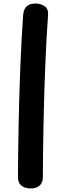

<svg xmlns="http://www.w3.org/2000/svg" viewBox="-20 -896 364 1087"><path d="M111.1 -812Q113.9 -844.1 131.2 -860.1Q148.4 -876 181 -876Q212.2 -876 233.5 -860.1Q254.8 -844.1 252.2 -812Q248 -757.1 243.9 -683.3Q239.8 -609.6 236.3 -525Q232.8 -440.4 230.2 -352.4Q227.6 -264.3 226.1 -179.4Q224.6 -94.4 223.6 -20.8Q222.6 52.9 222.6 108Q222.6 139.1 203.7 155.1Q184.9 171 154.7 171Q121.1 171 101.4 155.1Q81.7 139.1 81.7 108Q81.7 52.9 82.7 -20.8Q83.7 -94.4 85.2 -179.4Q86.7 -264.3 89.3 -352.4Q91.9 -440.4 95.4 -525Q98.9 -609.6 102.9 -683.3Q106.9 -757.1 111.1 -812Z"/></svg>

Font: Playpen Sans Hebrew
Style: Regular
Weight: 400
Designer: Tom Grace, Laura Meseguer, Veronika Burian, José Scaglione
Foundry: TypeTogether
Version: Version 2.000